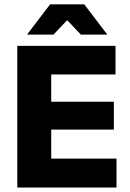

<svg xmlns="http://www.w3.org/2000/svg" viewBox="-20 -846 586 866"><path d="M58 0V-639H211V0ZM103.5 0V-130.5H505.5V0ZM147.5 -261.5V-387H493.5V-261.5ZM103 -510V-639H501V-510ZM206 -826.5H360L462.5 -692V-690H344.5L285 -753H281L221.5 -690H103.5V-692Z"/></svg>

Font: Anek Telugu Medium
Style: Bold
Weight: 700
Version: Version 1.003